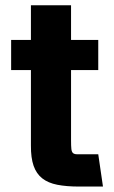

<svg xmlns="http://www.w3.org/2000/svg" viewBox="-20 -696 428 724"><path d="M96.6 -545.5V-676.1H247.9V-545.5H350.5V-431.8H247.9V-167.6Q247.9 -145.2 249.1 -134.1Q250.4 -122.9 255.5 -118.6Q260.7 -114.3 270.8 -114.3Q280.9 -114.3 299 -114.3H350.5L368.3 7.5H278.4Q230.5 7.5 196 0.7Q161.6 -6 139.4 -23.4Q117.2 -40.8 106.7 -70.8Q96.2 -100.9 96.6 -147.7V-431.8H22V-545.5Z"/></svg>

Font: Cannonade
Style: Bold
Weight: 700
Designer: Rasmus Andersson
Foundry: rsms
Version: Version 3.012;git-f93a4a705